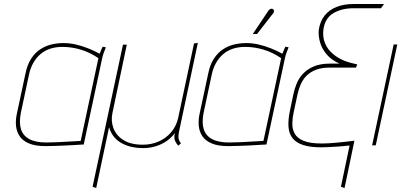

<svg xmlns="http://www.w3.org/2000/svg" viewBox="-20 -722 1994 954"><path d="M506 -487 490 -490Q490 -490 485 -479Q480 -468 475 -455Q448 -470 417.5 -482Q387 -494 356.5 -501Q326 -508 295 -508Q265 -508 235.5 -501Q206 -494 180 -477Q154 -460 134.5 -430Q115 -400 106 -354L64 -158Q57 -127 59.5 -98Q62 -69 77 -46Q92 -23 123.5 -9.5Q155 4 206 4Q228 4 254 3Q280 2 305.5 1Q331 0 351.5 -1.5Q372 -3 384.5 -3.5Q397 -4 396 -4L488 -434Q491 -448 496 -461Q501 -474 506 -487ZM84 -163 124 -351Q131 -384 145.5 -409.5Q160 -435 181 -453Q202 -471 229.5 -480Q257 -489 290 -489Q314 -489 336.5 -485.5Q359 -482 381 -475.5Q403 -469 425 -458.5Q447 -448 469 -433L381 -22Q382 -22 365 -21Q348 -20 321.5 -18.5Q295 -17 265.5 -15.5Q236 -14 210 -14Q157 -14 125.5 -31Q94 -48 84 -81Q74 -114 84 -163Z M870 -70 963 -509 944 -506 865 -135Q856 -95 830.5 -65Q805 -35 768.5 -19Q732 -3 690 -3Q630 -3 593.5 -26Q557 -49 543.5 -85.5Q530 -122 539 -162L610 -500H591L440 206L458 212L522 -90Q530 -62 546.5 -42Q563 -22 586.5 -9.5Q610 3 636.5 8.5Q663 14 690 14Q724 14 754.5 4.5Q785 -5 809 -22Q833 -39 849 -61Q844 -41 848 -28Q852 -15 858 -8Q864 -1 866 2L879 -10Q872 -19 869 -27.5Q866 -36 866.5 -46Q867 -56 870 -70Z M1414 -487 1398 -490Q1398 -490 1393 -479Q1388 -468 1383 -455Q1356 -470 1325.5 -482Q1295 -494 1264.5 -501Q1234 -508 1203 -508Q1173 -508 1143.5 -501Q1114 -494 1088 -477Q1062 -460 1042.5 -430Q1023 -400 1014 -354L972 -158Q965 -127 967.5 -98Q970 -69 985 -46Q1000 -23 1031.5 -9.5Q1063 4 1114 4Q1136 4 1162 3Q1188 2 1213.5 1Q1239 0 1259.5 -1.5Q1280 -3 1292.5 -3.5Q1305 -4 1304 -4L1396 -434Q1399 -448 1404 -461Q1409 -474 1414 -487ZM992 -163 1032 -351Q1039 -384 1053.5 -409.5Q1068 -435 1089 -453Q1110 -471 1137.5 -480Q1165 -489 1198 -489Q1222 -489 1244.5 -485.5Q1267 -482 1289 -475.5Q1311 -469 1333 -458.5Q1355 -448 1377 -433L1289 -22Q1290 -22 1273 -21Q1256 -20 1229.5 -18.5Q1203 -17 1173.5 -15.5Q1144 -14 1118 -14Q1065 -14 1033.5 -31Q1002 -48 992 -81Q982 -114 992 -163ZM1335 -653Q1339 -657 1340.5 -661.5Q1342 -666 1341 -670.5Q1340 -675 1336 -677Q1333 -679 1328.5 -678.5Q1324 -678 1320 -675.5Q1316 -673 1313 -668L1236 -553H1257Z M1873 -681 1888 -702H1736Q1690 -702 1653.5 -688Q1617 -674 1594 -646Q1571 -618 1564 -575Q1561 -547 1569.5 -514.5Q1578 -482 1602 -453Q1626 -424 1667 -406H1621Q1571 -406 1538 -391.5Q1505 -377 1484.5 -354.5Q1464 -332 1453.5 -305.5Q1443 -279 1438 -255L1420 -169Q1411 -125 1413.5 -91.5Q1416 -58 1433.5 -35.5Q1451 -13 1486 -1.5Q1521 10 1576 10Q1587 10 1610.5 9Q1634 8 1663 6Q1692 4 1717 1L1674 206L1692 212L1741 -23Q1719 -20 1696 -17.5Q1673 -15 1651.5 -13Q1630 -11 1612 -10Q1594 -9 1580 -9Q1520 -9 1488 -22.5Q1456 -36 1444 -58.5Q1432 -81 1432.5 -108.5Q1433 -136 1439 -163L1458 -252Q1464 -280 1475 -304.5Q1486 -329 1504.5 -347Q1523 -365 1550.5 -375.5Q1578 -386 1617 -386H1749L1755 -402L1722 -410Q1691 -418 1664.5 -433Q1638 -448 1619 -469Q1600 -490 1591.5 -517Q1583 -544 1587 -576Q1595 -632 1636.5 -656.5Q1678 -681 1736 -681Z M1829 0H1847L1954 -501H1936Z"/></svg>

Font: Advent Pro Thin
Style: Italic
Weight: 250
Italic angle: -12°
Version: Version 3.000